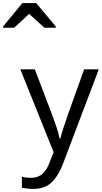

<svg xmlns="http://www.w3.org/2000/svg" viewBox="-131 -986 661 1246"><path d="M1 -536H95L211 -231Q226 -191 238 -154.5Q250 -118 256 -85H260Q266 -110 279 -150.5Q292 -191 306 -232L415 -536H510L279 74Q251 150 206.5 195Q162 240 84 240Q60 240 42 237.5Q24 235 11 232V162Q22 164 37.5 166Q53 168 70 168Q116 168 144.5 142Q173 116 189 73L217 2ZM-111 -806V-814L14 -966H104L231 -814V-806H157L58 -896L-39 -806Z"/></svg>

Font: Noto Sans Tifinagh Ghat
Style: Regular
Weight: 400
Designer: JamraPatel
Foundry: JamraPatel LLC
Version: Version 2.006; ttfautohint (v1.8.4.7-5d5b)